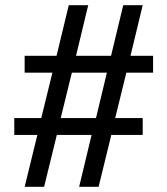

<svg xmlns="http://www.w3.org/2000/svg" viewBox="-20 -720 645 740"><path d="M257 -440 214 -265H350L392 -440ZM320 -700 273 -505H408L455 -700H530L483 -505H570V-440H467L424 -265H530V-200H409L360 0H285L333 -200H199L150 0H75L124 -200H35V-265H139L182 -440H75V-505H198L245 -700Z"/></svg>

Font: Jost
Style: Regular
Weight: 400
Version: Version 3.710